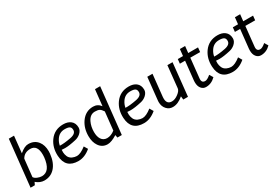

<svg xmlns="http://www.w3.org/2000/svg" viewBox="40 -1601 3608 2520"><g transform="rotate(-30 1844.0 -341.0)"><path d="M234.4 9.8Q169.9 9.8 111.3 -40L91.8 0H27.3L101.6 -700.2H180.7L154.3 -448.2Q229.5 -512.7 286.1 -511.7Q377 -511.7 427.7 -447.3Q473.6 -389.6 473.6 -295.9Q473.6 -278.3 471.7 -258.8Q458 -127.9 391.6 -56.6Q330.1 9.8 234.4 9.8ZM277.3 -443.4Q186.5 -443.4 146.5 -371.1L118.2 -108.4Q132.8 -84 168 -70.3Q200.2 -56.6 233.4 -55.7Q360.4 -55.7 381.8 -255.9Q383.8 -274.4 383.8 -293Q384.8 -443.4 277.3 -443.4Z M892.6 -377.9Q892.6 -413.1 870.6 -427.2Q848.6 -441.4 797.9 -441.4Q716.8 -441.4 671.9 -374Q643.6 -332 635.7 -285.2Q701.2 -282.2 806.6 -302.7Q893.6 -320.3 892.6 -377.9ZM629.9 -226.6Q627.9 -212.9 628.9 -186.5Q629.9 -157.2 644 -123.5Q658.2 -89.8 696.3 -71.3Q728.5 -56.6 763.7 -55.7Q820.3 -55.7 902.3 -120.1L935.5 -64.5Q845.7 11.7 749 11.7Q556.6 11.7 545.9 -183.6Q539.1 -311.5 605.5 -404.3Q679.7 -506.8 811.5 -506.8Q879.9 -506.8 921.9 -474.6Q968.8 -438.5 968.8 -369.1Q968.8 -325.2 927.7 -288.1Q891.6 -256.8 846.7 -247.1Q744.1 -223.6 679.7 -223.6Q656.2 -223.6 629.9 -226.6Z M1410.2 0H1343.8L1335.9 -42Q1249 12.7 1191.4 12.7Q1110.4 12.7 1064.5 -54.7Q1023.4 -114.3 1023.4 -206.1Q1023.4 -326.2 1084 -413.1Q1153.3 -511.7 1267.6 -511.7Q1337.9 -511.7 1379.9 -454.1L1406.2 -697.3H1484.4ZM1372.1 -379.9Q1348.6 -417 1325.7 -430.2Q1302.7 -443.4 1256.8 -443.4Q1182.6 -443.4 1144.5 -363.3Q1113.3 -298.8 1113.3 -216.8Q1113.3 -147.5 1139.6 -106.4Q1168.9 -61.5 1224.6 -60.5Q1285.2 -60.5 1342.8 -106.4Z M1886.7 -377.9Q1886.7 -413.1 1864.7 -427.2Q1842.8 -441.4 1792 -441.4Q1710.9 -441.4 1666 -374Q1637.7 -332 1629.9 -285.2Q1695.3 -282.2 1800.8 -302.7Q1887.7 -320.3 1886.7 -377.9ZM1624 -226.6Q1622.1 -212.9 1623 -186.5Q1624 -157.2 1638.2 -123.5Q1652.3 -89.8 1690.4 -71.3Q1722.7 -56.6 1757.8 -55.7Q1814.5 -55.7 1896.5 -120.1L1929.7 -64.5Q1839.8 11.7 1743.2 11.7Q1550.8 11.7 1540 -183.6Q1533.2 -311.5 1599.6 -404.3Q1673.8 -506.8 1805.7 -506.8Q1874 -506.8 1916 -474.6Q1962.9 -438.5 1962.9 -369.1Q1962.9 -325.2 1921.9 -288.1Q1885.7 -256.8 1840.8 -247.1Q1738.3 -223.6 1673.8 -223.6Q1650.4 -223.6 1624 -226.6Z M2413.1 0H2341.8L2335.9 -51.8Q2254.9 18.6 2175.8 17.6Q2122.1 17.6 2085 -22.5Q2044.9 -64.5 2044.9 -133.8Q2044.9 -146.5 2046.9 -160.2L2082 -495.1H2161.1L2126 -164.1Q2125 -152.3 2125 -140.6Q2125 -52.7 2202.1 -52.7Q2249 -52.7 2298.8 -90.3Q2348.6 -127.9 2352.5 -164.1L2386.7 -495.1H2464.8Z M2684.6 7.8Q2641.6 7.8 2613.8 -26.4Q2585.9 -60.5 2585.9 -119.1Q2585.9 -131.8 2586.9 -144.5L2617.2 -429.7H2538.1L2544.9 -496.1H2624L2634.8 -596.7H2713.9L2703.1 -496.1H2851.6L2844.7 -428.7L2696.3 -429.7L2665 -132.8Q2658.2 -65.4 2714.8 -66.4Q2746.1 -66.4 2797.9 -111.3L2831.1 -56.6Q2767.6 7.8 2684.6 7.8Z M3231.4 -377.9Q3231.4 -413.1 3209.5 -427.2Q3187.5 -441.4 3136.7 -441.4Q3055.7 -441.4 3010.7 -374Q2982.4 -332 2974.6 -285.2Q3040 -282.2 3145.5 -302.7Q3232.4 -320.3 3231.4 -377.9ZM2968.8 -226.6Q2966.8 -212.9 2967.8 -186.5Q2968.8 -157.2 2982.9 -123.5Q2997.1 -89.8 3035.2 -71.3Q3067.4 -56.6 3102.5 -55.7Q3159.2 -55.7 3241.2 -120.1L3274.4 -64.5Q3184.6 11.7 3087.9 11.7Q2895.5 11.7 2884.8 -183.6Q2877.9 -311.5 2944.3 -404.3Q3018.6 -506.8 3150.4 -506.8Q3218.8 -506.8 3260.7 -474.6Q3307.6 -438.5 3307.6 -369.1Q3307.6 -325.2 3266.6 -288.1Q3230.5 -256.8 3185.5 -247.1Q3083 -223.6 3018.6 -223.6Q2995.1 -223.6 2968.8 -226.6Z M3518.6 7.8Q3475.6 7.8 3447.8 -26.4Q3419.9 -60.5 3419.9 -119.1Q3419.9 -131.8 3420.9 -144.5L3451.2 -429.7H3372.1L3378.9 -496.1H3458L3468.8 -596.7H3547.9L3537.1 -496.1H3685.5L3678.7 -428.7L3530.3 -429.7L3499 -132.8Q3492.2 -65.4 3548.8 -66.4Q3580.1 -66.4 3631.8 -111.3L3665 -56.6Q3601.6 7.8 3518.6 7.8Z"/></g></svg>

Font: Puritan
Style: Italic
Weight: 400
Version: 2.0a